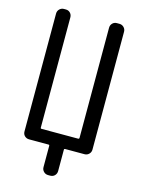

<svg xmlns="http://www.w3.org/2000/svg" viewBox="-131 -804 763 1039"><g transform="rotate(15 250.0 -284.5)"><path d="M94.7 0Q80.1 0 69.8 -9.8Q59.6 -19.5 59.6 -35.2V-695.3Q59.6 -710 69.8 -720.2Q80.1 -730.5 94.7 -730.5H105.5Q120.1 -730.5 129.9 -720.2Q139.6 -710 139.6 -695.3V-77.1Q139.6 -72.3 144.5 -72.3H350.6Q355.5 -72.3 356.4 -77.1V-695.3Q356.4 -710 366.2 -720.2Q376 -730.5 390.6 -730.5H405.3Q419.9 -730.5 430.2 -720.2Q440.4 -710 440.4 -695.3V-35.2Q440.4 -20.5 430.2 -10.3Q419.9 0 405.3 0H295.9Q291 0 291 4.9V125Q291 139.6 281.2 149.9Q271.5 160.2 255.9 160.2H244.1Q229.5 160.2 219.2 149.9Q209 139.6 209 125V4.9Q209 0 204.1 0Z"/></g></svg>

Font: Rounded-L Mgen+ 2m regular
Style: Regular
Weight: 400
Designer: [Source Han Sans]
Ryoko NISHIZUKA  (kana & ideographs); Paul D. Hunt (Latin, Greek & Cyrillic); Wenlong ZHANG  (bopomofo
Version: Version 1.059.20150602